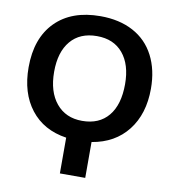

<svg xmlns="http://www.w3.org/2000/svg" viewBox="-96 -782 970 1074"><g transform="rotate(10 389.0 -245.0)"><path d="M316.4 207.5V4.4Q185.5 -15.1 113.3 -108.2Q41 -201.2 41 -347.2Q41 -512.7 132.8 -605.5Q224.6 -698.2 388.2 -698.2Q496.1 -698.2 574.7 -656Q653.3 -613.8 694.6 -533.9Q735.8 -454.1 735.8 -347.2Q735.8 -203.6 663.1 -110.6Q590.3 -17.6 460.4 3.9V207.5ZM588.9 -347.2Q588.9 -458.5 536.1 -521.7Q483.4 -585 388.2 -585Q291.5 -585 238.8 -522.2Q186 -459.5 186 -347.2Q186 -233.9 240 -168.7Q293.9 -103.5 387.2 -103.5Q483.9 -103.5 536.4 -167Q588.9 -230.5 588.9 -347.2Z"/></g></svg>

Font: Liberation Sans
Style: Bold
Weight: 700
Designer: Steve Matteson
Foundry: Ascender Corporation
Version: Version 2.1.5